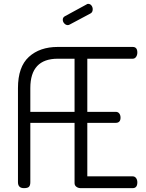

<svg xmlns="http://www.w3.org/2000/svg" viewBox="-20 -974 755 994"><path d="M73 -31V-518Q73 -628 129.5 -679.5Q186 -731 279 -731H667Q691 -731 691 -702Q691 -689 684.5 -679.5Q678 -670 667 -670H432V-395H579Q591 -395 597.5 -386.5Q604 -378 604 -365Q604 -338 579 -338H432V-61H667Q678 -61 684.5 -52Q691 -43 691 -30Q691 0 667 0H397Q385 0 375.5 -7Q366 -14 366 -26V-338H137V-31Q137 -15 130.5 -7.5Q124 0 104 0Q73 0 73 -31ZM137 -395H366V-670H279Q137 -670 137 -518ZM305 -872Q305 -884 316 -890L428 -951Q431 -954 436 -954Q447 -954 453.5 -945.5Q460 -937 460 -926Q460 -910 448 -904L341 -847Q336 -844 331 -844Q321 -844 313 -852.5Q305 -861 305 -872Z"/></svg>

Font: Terminal Dosis
Style: Regular
Weight: 400
Designer: Edgar Tolentino, Pablo Impallari, Igino Marini
Foundry: Edgar Tolentino, Pablo Impallari, Igino Marini
Version: Version 1.007